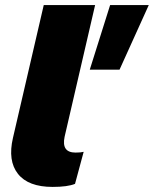

<svg xmlns="http://www.w3.org/2000/svg" viewBox="-20 -726 605 755"><path d="M187 9Q91 9 50.5 -42.5Q10 -94 31 -184L152 -706H354L234 -188Q221 -126 277 -126Q298 -126 309 -129L275 -3Q246 9 187 9ZM565 -706 450 -452H333L413 -706Z"/></svg>

Font: Elaine Sans ExtraBold
Style: Italic
Weight: 800
Italic angle: -13°
Designer: Wei Huang
Foundry: Wei Huang
Version: Version 2.001;December 24, 2019;FontCreator 12.0.0.2547 64-b